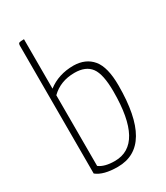

<svg xmlns="http://www.w3.org/2000/svg" viewBox="-186 -816 787 908"><g transform="rotate(-30 208.0 -362.5)"><path d="M239 -510Q305 -509 341 -465.5Q377 -422 377 -322Q377 10 182 10Q104 10 67 -20V-717Q67 -730 73 -732.5Q79 -735 99 -735V-465Q157 -510 239 -510ZM184 -21Q342 -21 342 -309Q342 -404 314.5 -441Q287 -478 226 -478Q149 -478 99 -429V-43Q128 -21 184 -21Z"/></g></svg>

Font: Yanone Kaffeesatz Thin
Style: Regular
Weight: 250
Designer: Yanone (Cyrillic: Daniel Pouzeot)
Foundry: Yanone
Version: Version 1.003;PS 001.003;hotconv 1.0.88;makeotf.lib2.5.64775